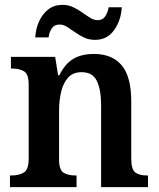

<svg xmlns="http://www.w3.org/2000/svg" viewBox="-20 -770 653 790"><path d="M21 0V-48H27Q58 -48 78 -60Q98 -72 98 -118V-422Q98 -465 79 -476.5Q60 -488 30 -488H25V-536H207L219 -460H224Q247 -507 281 -527.5Q315 -548 367 -548Q441 -548 480.5 -501.5Q520 -455 520 -353V-119Q520 -73 536.5 -60.5Q553 -48 584 -48H589V0H396V-336Q396 -401 378.5 -437Q361 -473 316 -473Q280 -473 260 -450.5Q240 -428 231.5 -392Q223 -356 223 -314V-114Q223 -71 241.5 -59.5Q260 -48 290 -48H295V0ZM371 -606Q346 -606 326 -615.5Q306 -625 288.5 -637.5Q271 -650 256 -659.5Q241 -669 225 -669Q203 -669 192.5 -652.5Q182 -636 180 -616H125Q127 -652 141 -682.5Q155 -713 179 -731.5Q203 -750 237 -750Q261 -750 281 -740.5Q301 -731 318.5 -718.5Q336 -706 351.5 -696.5Q367 -687 381 -687Q403 -687 413.5 -703.5Q424 -720 427 -740H481Q478 -686 449.5 -646Q421 -606 371 -606Z"/></svg>

Font: Noto Serif Sinhala SemiCondensed SemiBold
Style: Regular
Weight: 600
Width: 4
Designer: Jelle Bosma - Monotype Design Team
Foundry: Monotype Imaging Inc.
Version: Version 2.007; ttfautohint (v1.8.4.7-5d5b)